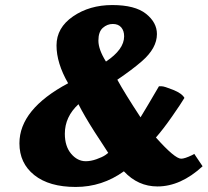

<svg xmlns="http://www.w3.org/2000/svg" viewBox="-20 -727 826 761"><path d="M610 -385Q611 -385 621 -385Q631 -385 666 -371Q701 -357 711 -339Q698 -317 662.5 -266Q627 -215 598 -182Q673 -98 698 -98Q712 -98 741 -112L750 -117L783 -68Q696 12 604 12Q527 12 471 -48Q385 14 280 14Q175 14 116 -33Q57 -80 57 -159Q57 -294 250 -397Q204 -477 204 -547Q204 -617 269.5 -662Q335 -707 425 -707Q515 -707 558.5 -672.5Q602 -638 602 -592Q602 -536 542 -484Q504 -451 445 -411Q474 -358 537 -262Q561 -301 610 -385ZM237 -197Q237 -147 262 -117.5Q287 -88 320 -88Q340 -88 362.5 -96Q385 -104 397 -112L409 -121Q407 -125 388 -153.5Q369 -182 355 -204Q313 -270 291 -314Q237 -264 237 -197ZM400 -483Q472 -531 472 -583Q472 -605 460.5 -618.5Q449 -632 427 -632Q405 -632 387.5 -616.5Q370 -601 370 -566Q370 -531 400 -483Z"/></svg>

Font: Oleo Script
Style: Bold
Weight: 700
Designer: Soytutype
Foundry: Soytutype
Version: Version 1.002